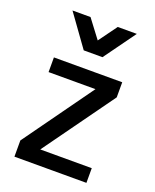

<svg xmlns="http://www.w3.org/2000/svg" viewBox="-134 -786 699 864"><g transform="rotate(20 216.0 -354.0)"><path d="M41.5 0V-77.6L280.3 -410.2H55.7V-480.5H382.8V-408.2L139.6 -70.3H386.2V0ZM170.9 -556.2 62 -707.5H148.4L214.8 -619.6L278.8 -707.5H370.1L260.7 -556.2Z"/></g></svg>

Font: Shanti
Style: Regular
Weight: 400
Designer: Vernon Adams
Foundry: Vernon Adams
Version: Version 1.100; ttfautohint (v1.8.4)